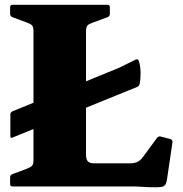

<svg xmlns="http://www.w3.org/2000/svg" viewBox="-20 -774 758 797"><path d="M32 -203Q23 -199 23 -209V-298Q23 -308 32 -312L473 -492L544 -527Q553 -530 556 -522Q563 -501 563.5 -474.5Q564 -448 560 -427Q558 -417 549 -413ZM119 0V-754H337V-133Q337 -111 345.5 -103.5Q354 -96 370 -96H518Q540 -96 552.5 -103Q565 -110 574 -123L632 -202Q639 -210 648 -207L687 -197Q696 -194 696 -184L674 -35Q672 -17 666.5 -8Q661 1 646.5 2.5Q632 4 599 3L541 0ZM32 0Q22 0 22 -10V-38Q22 -47 31 -51L90 -73Q110 -81 114.5 -88Q119 -95 119 -111V-201H337V0ZM22 -744Q22 -754 32 -754H426Q436 -754 436 -744V-716Q436 -707 427 -703L362 -679Q348 -674 342.5 -667.5Q337 -661 337 -639V-553H119V-643Q119 -659 114.5 -666.5Q110 -674 90 -681L31 -703Q22 -707 22 -716Z"/></svg>

Font: Hahmlet Black
Style: Regular
Weight: 900
Version: Version 1.002